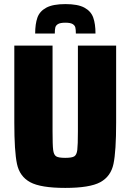

<svg xmlns="http://www.w3.org/2000/svg" viewBox="-20 -911 638 939"><path d="M50 -311V-688H237V-269Q237 -201 240 -177.5Q243 -154 254.5 -146.5Q266 -139 299 -139Q332 -139 343.5 -146.5Q355 -154 358 -177.5Q361 -201 361 -269V-688H548V-311Q548 -171 535 -109.5Q522 -48 470.5 -20Q419 8 299 8Q179 8 127.5 -20Q76 -48 63 -109.5Q50 -171 50 -311ZM447 -747H351Q351 -766 348.5 -776.5Q346 -787 335 -793.5Q324 -800 300 -800Q275 -800 264 -793.5Q253 -787 250.5 -776.5Q248 -766 248 -747H152Q152 -794 163 -825Q174 -856 206.5 -873.5Q239 -891 300 -891Q361 -891 393 -873.5Q425 -856 436 -825Q447 -794 447 -747Z"/></svg>

Font: Saira Semi Condensed ExtraBold
Style: Regular
Weight: 800
Width: 4
Designer: Hector Gatti with collaboration of the Omnibus-Type team
Foundry: Omnibus-Type
Version: Version 1.001; ttfautohint (v1.8)